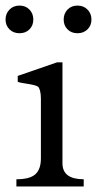

<svg xmlns="http://www.w3.org/2000/svg" viewBox="-41 -672 350 692"><path d="M79.1 -601.6Q79.1 -580.1 65.2 -566.2Q51.3 -552.2 29.3 -552.2Q7.3 -552.2 -6.8 -566.2Q-21 -580.1 -21 -601.6Q-21 -623 -6.8 -637.5Q7.3 -651.9 29.3 -651.9Q51.3 -651.9 65.2 -637.5Q79.1 -623 79.1 -601.6ZM288.6 -601.6Q288.6 -580.1 274.4 -566.2Q260.3 -552.2 238.3 -552.2Q216.3 -552.2 202.4 -566.2Q188.5 -580.1 188.5 -601.6Q188.5 -623 202.4 -637.5Q216.3 -651.9 238.3 -651.9Q260.3 -651.9 274.4 -637.5Q288.6 -623 288.6 -601.6ZM260.7 0H18.1V-25.9Q66.4 -25.9 86.4 -43.9Q106.4 -62 106.4 -101.1V-316.4Q106.4 -333.5 103.3 -345Q100.1 -356.4 96.2 -359.4Q90.3 -363.3 80.8 -365.5Q71.3 -367.7 60.8 -369.4Q50.3 -371.1 40 -372.8Q29.8 -374.5 22.9 -377V-398.4L164.6 -447.3H184.1V-83.5Q184.1 -25.9 260.7 -25.9Z"/></svg>

Font: HM XNiloofar
Style: Regular
Weight: 400
Designer: Hossein Movahhedian
Version: Version 2.8, 2015